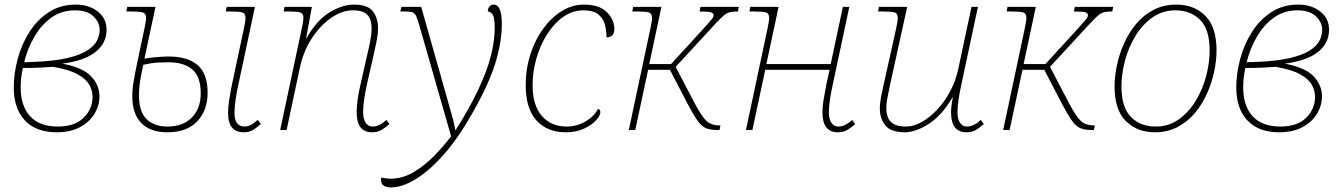

<svg xmlns="http://www.w3.org/2000/svg" viewBox="-20 -566 5853 836"><path d="M227 10Q137 10 88.5 -41.5Q40 -93 40 -185Q40 -246 57 -309.5Q74 -373 108 -426.5Q142 -480 192.5 -513Q243 -546 310 -546Q367 -546 405.5 -516Q444 -486 444 -436Q444 -378 395.5 -339.5Q347 -301 251 -289Q341 -272 377 -233.5Q413 -195 413 -147Q413 -106 391 -70Q369 -34 327.5 -12Q286 10 227 10ZM307 -521Q248 -521 204 -489.5Q160 -458 130 -406.5Q100 -355 85 -295L115 -296Q211 -299 270 -312.5Q329 -326 360.5 -346.5Q392 -367 403 -390.5Q414 -414 414 -436Q414 -469 386.5 -495Q359 -521 307 -521ZM232 -15Q306 -15 344.5 -53.5Q383 -92 383 -144Q383 -171 369 -196.5Q355 -222 318 -242.5Q281 -263 212 -275Q186 -273 153 -271.5Q120 -270 79 -270Q73 -238 71.5 -219Q70 -200 70 -185Q70 -105 111 -60Q152 -15 232 -15Z M1042 10Q1008 10 990.5 -10.5Q973 -31 973 -75Q973 -99 978 -131Q983 -163 990 -198L1042 -442Q1045 -457 1047 -468.5Q1049 -480 1049 -488Q1049 -508 1034.5 -512Q1020 -516 985 -516H963L967 -536H1090L1018 -198Q1011 -167 1006 -133.5Q1001 -100 1001 -75Q1001 -15 1045 -15Q1072 -15 1102 -44L1116 -26Q1098 -10 1081.5 0Q1065 10 1042 10ZM709 10Q634 10 595 -30.5Q556 -71 556 -147Q556 -177 562 -212Q568 -247 578 -296L609 -442Q612 -457 614 -468.5Q616 -480 616 -488Q616 -508 601.5 -512Q587 -516 552 -516H530L534 -536H657L609 -311Q641 -316 669.5 -318Q698 -320 715 -320Q797 -320 840.5 -282.5Q884 -245 884 -163Q884 -86 839 -38Q794 10 709 10ZM709 -15Q776 -15 815 -54Q854 -93 854 -160Q854 -233 817 -264Q780 -295 712 -295Q696 -295 667.5 -293.5Q639 -292 604 -284Q591 -226 588 -198Q585 -170 585 -152Q585 -80 618 -47.5Q651 -15 709 -15Z M1600 10Q1533 10 1533 -77Q1533 -126 1550 -200L1580 -332Q1587 -361 1592.5 -389.5Q1598 -418 1598 -440Q1598 -461 1592.5 -479.5Q1587 -498 1569.5 -509.5Q1552 -521 1516 -521Q1470 -521 1423 -489Q1376 -457 1338.5 -400.5Q1301 -344 1285 -268L1228 0H1200L1294 -442Q1297 -457 1299 -468.5Q1301 -480 1301 -488Q1301 -508 1286.5 -512Q1272 -516 1237 -516H1215L1219 -536H1338L1313 -400H1315Q1358 -477 1414 -511.5Q1470 -546 1521 -546Q1582 -546 1604 -516Q1626 -486 1626 -444Q1626 -419 1620 -388.5Q1614 -358 1608 -332L1578 -200Q1571 -169 1566 -136Q1561 -103 1561 -77Q1561 -49 1572 -32Q1583 -15 1603 -15Q1632 -15 1662 -44L1676 -26Q1658 -10 1641 0Q1624 10 1600 10Z M1682 250Q1639 250 1639 217Q1639 211 1640 207Q1650 209 1660 210.5Q1670 212 1680 212Q1733 212 1781 183.5Q1829 155 1870.5 112.5Q1912 70 1943 29L1944 27L1806 -455Q1798 -484 1791.5 -497Q1785 -510 1774.5 -513Q1764 -516 1743 -516H1723L1728 -536H1814L1936 -105Q1944 -79 1951 -52Q1958 -25 1963 2Q2048 -132 2091 -242Q2134 -352 2134 -446Q2134 -491 2124.5 -503.5Q2115 -516 2104 -516Q2104 -530 2111.5 -538Q2119 -546 2130 -546Q2165 -546 2165 -461Q2165 -381 2135.5 -287Q2106 -193 2032 -65Q1974 37 1912 107Q1850 177 1791 213.5Q1732 250 1682 250Z M2443 10Q2363 10 2316 -41.5Q2269 -93 2269 -195Q2269 -266 2289.5 -329.5Q2310 -393 2345.5 -441.5Q2381 -490 2426.5 -518Q2472 -546 2522 -546Q2589 -546 2622 -513.5Q2655 -481 2655 -439Q2655 -420 2645.5 -411.5Q2636 -403 2621 -403Q2621 -427 2615 -454.5Q2609 -482 2587.5 -501.5Q2566 -521 2520 -521Q2473 -521 2432.5 -492.5Q2392 -464 2362 -416.5Q2332 -369 2315.5 -311.5Q2299 -254 2299 -195Q2299 -107 2339.5 -61Q2380 -15 2447 -15Q2491 -15 2529 -37Q2567 -59 2584 -92Q2594 -89 2594 -77Q2594 -63 2575.5 -42.5Q2557 -22 2523 -6Q2489 10 2443 10Z M2718 0 2812 -442Q2815 -457 2817 -468.5Q2819 -480 2819 -488Q2819 -508 2804.5 -512Q2790 -516 2755 -516H2733L2737 -536H2860L2807 -287H2902L3041 -439Q3070 -471 3078.5 -481.5Q3087 -492 3087 -500Q3087 -508 3077 -512Q3067 -516 3026 -516L3030 -536H3197L3193 -516Q3172 -516 3158.5 -513Q3145 -510 3132.5 -499.5Q3120 -489 3100 -468L2922 -275L3005 -116Q3033 -63 3054 -41.5Q3075 -20 3113 -20H3117L3113 0H3103Q3073 0 3054 -8Q3035 -16 3018 -39.5Q3001 -63 2976 -110L2897 -262H2802L2746 0Z M3628 10Q3561 10 3561 -77Q3561 -101 3566 -132Q3571 -163 3578 -198L3592 -262H3312L3256 0H3228L3322 -442Q3325 -457 3327 -468.5Q3329 -480 3329 -488Q3329 -508 3314.5 -512Q3300 -516 3265 -516H3243L3247 -536H3370L3317 -287H3597L3650 -536H3678L3606 -198Q3599 -167 3594 -134.5Q3589 -102 3589 -77Q3589 -48 3600 -31.5Q3611 -15 3631 -15Q3660 -15 3690 -44L3704 -26Q3686 -10 3669 0Q3652 10 3628 10Z M3920 10Q3859 10 3835 -20Q3811 -50 3811 -92Q3811 -117 3817 -148Q3823 -179 3829 -204L3882 -442Q3885 -457 3887 -468.5Q3889 -480 3889 -488Q3889 -508 3874.5 -512Q3860 -516 3825 -516H3803L3807 -536H3930L3857 -204Q3850 -170 3844.5 -143Q3839 -116 3839 -96Q3839 -75 3845.5 -56.5Q3852 -38 3870.5 -26.5Q3889 -15 3925 -15Q3958 -15 3993 -34.5Q4028 -54 4060.5 -88.5Q4093 -123 4117.5 -169Q4142 -215 4153 -268L4210 -536H4238L4166 -198Q4159 -167 4154 -134.5Q4149 -102 4149 -77Q4149 -48 4160 -31.5Q4171 -15 4191 -15Q4220 -15 4250 -44L4264 -26Q4246 -10 4229 0Q4212 10 4188 10Q4121 10 4121 -77Q4121 -104 4129 -142H4127Q4082 -64 4024.5 -27Q3967 10 3920 10Z M4348 0 4442 -442Q4445 -457 4447 -468.5Q4449 -480 4449 -488Q4449 -508 4434.5 -512Q4420 -516 4385 -516H4363L4367 -536H4490L4437 -287H4532L4671 -439Q4700 -471 4708.5 -481.5Q4717 -492 4717 -500Q4717 -508 4707 -512Q4697 -516 4656 -516L4660 -536H4827L4823 -516Q4802 -516 4788.5 -513Q4775 -510 4762.5 -499.5Q4750 -489 4730 -468L4552 -275L4635 -116Q4663 -63 4684 -41.5Q4705 -20 4743 -20H4747L4743 0H4733Q4703 0 4684 -8Q4665 -16 4648 -39.5Q4631 -63 4606 -110L4527 -262H4432L4376 0Z M5008 10Q4932 10 4882.5 -38.5Q4833 -87 4833 -190Q4833 -234 4843.5 -283Q4854 -332 4875 -378.5Q4896 -425 4928 -463Q4960 -501 5003.5 -523.5Q5047 -546 5102 -546Q5179 -546 5228 -497.5Q5277 -449 5277 -346Q5277 -302 5266.5 -253Q5256 -204 5235 -157.5Q5214 -111 5182 -73Q5150 -35 5106.5 -12.5Q5063 10 5008 10ZM5012 -15Q5069 -15 5113 -46.5Q5157 -78 5187 -128Q5217 -178 5232 -235.5Q5247 -293 5247 -346Q5247 -438 5205.5 -479.5Q5164 -521 5098 -521Q5041 -521 4997 -489.5Q4953 -458 4923 -408Q4893 -358 4878 -300.5Q4863 -243 4863 -190Q4863 -98 4904.5 -56.5Q4946 -15 5012 -15Z M5550 10Q5460 10 5411.5 -41.5Q5363 -93 5363 -185Q5363 -246 5380 -309.5Q5397 -373 5431 -426.5Q5465 -480 5515.5 -513Q5566 -546 5633 -546Q5690 -546 5728.5 -516Q5767 -486 5767 -436Q5767 -378 5718.5 -339.5Q5670 -301 5574 -289Q5664 -272 5700 -233.5Q5736 -195 5736 -147Q5736 -106 5714 -70Q5692 -34 5650.5 -12Q5609 10 5550 10ZM5630 -521Q5571 -521 5527 -489.5Q5483 -458 5453 -406.5Q5423 -355 5408 -295L5438 -296Q5534 -299 5593 -312.5Q5652 -326 5683.5 -346.5Q5715 -367 5726 -390.5Q5737 -414 5737 -436Q5737 -469 5709.5 -495Q5682 -521 5630 -521ZM5555 -15Q5629 -15 5667.5 -53.5Q5706 -92 5706 -144Q5706 -171 5692 -196.5Q5678 -222 5641 -242.5Q5604 -263 5535 -275Q5509 -273 5476 -271.5Q5443 -270 5402 -270Q5396 -238 5394.5 -219Q5393 -200 5393 -185Q5393 -105 5434 -60Q5475 -15 5555 -15Z"/></svg>

Font: Noto Serif Thin
Style: Italic
Weight: 100
Italic angle: -12°
Designer: Monotype Design Team
Foundry: Monotype Imaging Inc.
Version: Version 2.014; ttfautohint (v1.8.4.7-5d5b)